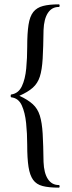

<svg xmlns="http://www.w3.org/2000/svg" viewBox="-20 -745 329 882"><path d="M32 -298Q29 -298 29 -304.5Q29 -311 32 -311Q65 -316 80.5 -349Q96 -382 100.5 -430.5Q105 -479 105 -529Q105 -592 111 -631Q117 -670 133 -690Q149 -710 177.5 -717.5Q206 -725 250 -725Q254 -725 254 -719Q254 -713 250 -713Q218 -713 200 -685.5Q182 -658 180 -607Q179 -527 176 -475.5Q173 -424 163 -393Q153 -362 130.5 -342Q108 -322 69 -305Q108 -287 130.5 -266.5Q153 -246 163 -214Q173 -182 176 -131Q179 -80 180 -1Q182 50 200 77.5Q218 105 250 105Q254 105 254 111Q254 117 250 117Q204 117 175.5 109.5Q147 102 132 81Q117 60 111 21.5Q105 -17 105 -80Q105 -131 100 -179.5Q95 -228 80 -261Q65 -294 32 -298Z"/></svg>

Font: Cormorant Infant Light Medium
Style: Regular
Weight: 500
Version: Version 4.001